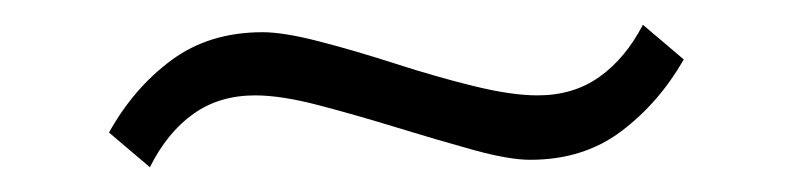

<svg xmlns="http://www.w3.org/2000/svg" viewBox="-20 -325 640 155"><path d="M408 -196Q391 -196 362 -204Q333 -212 300.5 -222Q268 -232 237.5 -240Q207 -248 186 -248Q157 -248 136 -233Q115 -218 101 -190L68 -218Q88 -254 118.5 -276.5Q149 -299 192 -299Q209 -299 238 -291.5Q267 -284 299.5 -273.5Q332 -263 362.5 -255.5Q393 -248 414 -248Q443 -248 464 -263Q485 -278 499 -305L532 -277Q512 -242 481.5 -219Q451 -196 408 -196Z"/></svg>

Font: Livvic Light
Style: Regular
Weight: 300
Designer: Jacques Le Bailly, Baron von Fonthausen
Version: Version 1.001; ttfautohint (v1.8.2)